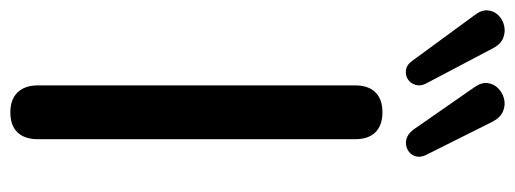

<svg xmlns="http://www.w3.org/2000/svg" viewBox="-395 -656 995 371"><g transform="rotate(90 102.5 -470.5)"><path d="M134 7Q109 7 95.5 -7Q82 -21 82 -46V-659Q82 -685 95.5 -698.5Q109 -712 134 -712Q159 -712 172.5 -698.5Q186 -685 186 -659V-46Q186 -21 173 -7Q160 7 134 7ZM168 -771 86 -889Q76 -903 77.5 -915Q79 -927 87.5 -935.5Q96 -944 108 -947Q120 -950 132 -945Q144 -940 152 -925L217 -795Q222 -784 218.5 -774.5Q215 -765 206 -760.5Q197 -756 187 -758Q177 -760 168 -771ZM35 -769 -53 -889Q-64 -903 -63 -915Q-62 -927 -54 -935.5Q-46 -944 -34 -947Q-22 -950 -10 -945.5Q2 -941 10 -926L78 -797Q84 -786 81 -776Q78 -766 70 -761Q62 -756 52 -757.5Q42 -759 35 -769Z"/></g></svg>

Font: Nunito ExtraLight SemiBold
Style: Regular
Weight: 600
Version: Version 3.602